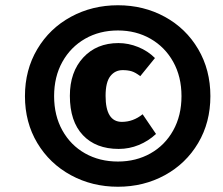

<svg xmlns="http://www.w3.org/2000/svg" viewBox="-20 -797 850 731"><path d="M781 -431Q781 -331 734.5 -252.5Q688 -174 607.5 -130Q527 -86 429 -86Q331 -86 250 -130Q169 -174 122 -252.5Q75 -331 75 -431Q75 -531 122 -610Q169 -689 250 -733Q331 -777 429 -777Q527 -777 607.5 -733Q688 -689 734.5 -610Q781 -531 781 -431ZM186 -431Q186 -357 217.5 -300.5Q249 -244 304 -213Q359 -182 429 -182Q498 -182 553 -213Q608 -244 639.5 -300.5Q671 -357 671 -431Q671 -505 639.5 -561.5Q608 -618 553 -649.5Q498 -681 429 -681Q359 -681 304 -649.5Q249 -618 217.5 -561.5Q186 -505 186 -431ZM570 -576 514 -507Q496 -521 481.5 -525.5Q467 -530 447 -530Q418 -530 400 -507Q382 -484 382 -432Q382 -333 444 -333Q487 -333 523 -362L574 -287Q545 -260 508.5 -245Q472 -230 432 -230Q345 -230 295.5 -282.5Q246 -335 246 -432Q246 -523 297 -578Q348 -633 431 -633Q469 -633 506 -618Q543 -603 570 -576Z"/></svg>

Font: FiraGO Heavy
Style: Italic
Weight: 900
Italic angle: -8°
Designer: bBox Type GmbH
Foundry: bBox Type GmbH
Version: Version 1.001